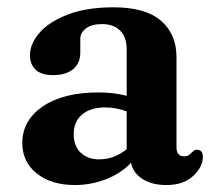

<svg xmlns="http://www.w3.org/2000/svg" viewBox="-20 -506 604 538"><path d="M42.5 -105.5Q42.5 -168.5 99.8 -207.8Q157 -247 256.5 -247Q299.5 -247 335 -237.5V-368Q335 -401.5 316.8 -420Q298.5 -438.5 266 -438.5Q237 -438.5 221 -426.5Q205 -414.5 205 -397V-358.5Q205 -328.5 184.8 -312Q164.5 -295.5 128 -295.5Q96 -295.5 80 -310.5Q64 -325.5 64 -351.5Q64 -383.5 90.8 -414.2Q117.5 -445 169.8 -465.2Q222 -485.5 298.5 -485.5Q387.5 -485.5 431 -448Q474.5 -410.5 474.5 -346.5V-93.5Q474.5 -68 496 -68Q505 -68 509.8 -71.8Q514.5 -75.5 518 -79.5Q521 -82 524 -84.2Q527 -86.5 531.5 -86.5Q548.5 -86.5 548.5 -66Q548.5 -39 521.5 -13.2Q494.5 12.5 446 12.5Q406.5 12.5 380 -4Q353.5 -20.5 347 -49.5Q318 -19.5 276.2 -3.5Q234.5 12.5 189.5 12.5Q124 12.5 83.2 -19.8Q42.5 -52 42.5 -105.5ZM186.5 -130.5Q186.5 -96 206.5 -77.8Q226.5 -59.5 257 -59.5Q300.5 -59.5 335 -88V-194Q321 -199 306 -202Q291 -205 274 -205Q233.5 -205 210 -185Q186.5 -165 186.5 -130.5Z"/></svg>

Font: Fraunces 9pt S050 SemiBold
Style: Regular
Weight: 600
Version: Version 1.000; ttfautohint (v1.8.3)